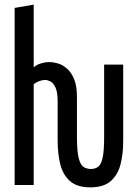

<svg xmlns="http://www.w3.org/2000/svg" viewBox="-20 -796 600 826"><path d="M368 10Q311 10 280.5 -17.5Q250 -45 239 -90.5Q228 -136 228 -190V-359Q228 -400 218.5 -420Q209 -440 196.5 -446Q184 -452 174 -452Q162 -452 147.5 -446.5Q133 -441 125 -434V0H43V-762L125 -776V-506Q136 -517 155.5 -523Q175 -529 193 -529Q208 -529 228 -523.5Q248 -518 267 -502Q286 -486 298.5 -456.5Q311 -427 311 -379V-208Q311 -146 318.5 -116Q326 -86 340 -77.5Q354 -69 371 -69Q388 -69 401 -77.5Q414 -86 421 -115Q428 -144 428 -206V-518H510V-189Q510 -134 498.5 -89Q487 -44 456.5 -17Q426 10 368 10Z"/></svg>

Font: Ubuntu Sans Mono
Style: Regular
Weight: 400
Monospace: yes
Designer: Dalton Maag Ltd
Foundry: Dalton Maag Ltd
Version: Version 1.006